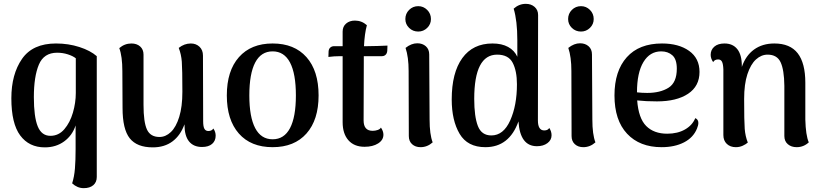

<svg xmlns="http://www.w3.org/2000/svg" viewBox="-20 -752 4275 998"><path d="M355 201Q366 167 369.5 124Q373 81 373 24V-10V-100Q356 -48 313.5 -17Q271 14 213 14Q131 14 85 -48Q39 -110 39 -241Q39 -366 94.5 -446Q150 -526 271 -526Q336 -526 393 -507.5Q450 -489 483 -460V168Q483 195 465 210.5Q447 226 415 226Q382 226 355 201ZM374 -269V-449Q359 -461 332.5 -469.5Q306 -478 277 -478Q208 -478 182 -416Q156 -354 156 -247Q156 -145 176 -95.5Q196 -46 242 -46Q285 -46 314.5 -80.5Q344 -115 359 -166.5Q374 -218 374 -269Z M1101 -47Q1101 -20 1082.5 -4Q1064 12 1030 12Q986 12 962.5 -17Q939 -46 939 -104V-106Q918 -48 876.5 -17Q835 14 774 14Q692 14 654.5 -33Q617 -80 617 -191L616 -382Q616 -459 600 -502Q628 -526 663 -526Q691 -526 708.5 -510.5Q726 -495 726 -468V-207Q726 -117 744 -78.5Q762 -40 809 -40Q841 -40 868 -65.5Q895 -91 911.5 -144Q928 -197 928 -275Q928 -393 925 -431.5Q922 -470 909 -503Q938 -526 972 -526Q999 -526 1017 -509Q1035 -492 1035 -463L1036 -122Q1036 -94 1042.5 -82.5Q1049 -71 1063 -71Q1081 -71 1089 -84Q1101 -67 1101 -47Z M1159 -256Q1159 -384 1222 -455Q1285 -526 1397 -526Q1510 -526 1573 -455Q1636 -384 1636 -256Q1636 -129 1573 -58Q1510 13 1397 13Q1284 13 1221.5 -58Q1159 -129 1159 -256ZM1518 -256Q1518 -369 1487.5 -427Q1457 -485 1397 -485Q1337 -485 1306.5 -427Q1276 -369 1276 -256Q1276 -144 1306.5 -86Q1337 -28 1397 -28Q1457 -28 1487.5 -86Q1518 -144 1518 -256Z M1994 -515 1993 -488Q1992 -475 1984.5 -467.5Q1977 -460 1965 -460H1871V-427L1870 -126Q1870 -72 1917 -72Q1931 -72 1943.5 -76.5Q1956 -81 1960 -89Q1973 -70 1973 -52Q1973 -24 1945.5 -6.5Q1918 11 1875 11Q1821 11 1791 -23Q1761 -57 1761 -117V-460H1747Q1734 -460 1717 -459Q1700 -458 1687 -456L1688 -485Q1689 -498 1697 -505Q1705 -512 1717 -512H1761V-588Q1761 -614 1779 -629.5Q1797 -645 1825 -645Q1860 -645 1887 -621Q1875 -577 1872 -512H1890Q1909 -512 1942 -513Q1975 -514 1994 -515Z M2087 -653Q2087 -681 2106.5 -700.5Q2126 -720 2154 -720Q2181 -720 2200.5 -700.5Q2220 -681 2220 -653Q2220 -626 2200.5 -607Q2181 -588 2154 -588Q2126 -588 2106.5 -607Q2087 -626 2087 -653ZM2229 -12Q2201 13 2166 13Q2139 13 2122 -2.5Q2105 -18 2105 -45L2104 -383Q2104 -456 2088 -503Q2118 -527 2149 -527Q2176 -527 2193.5 -511.5Q2211 -496 2211 -469L2213 -131Q2213 -53 2229 -12Z M2847 -49Q2847 -24 2825.5 -8Q2804 8 2771 8Q2683 8 2675 -121Q2627 13 2503 13Q2410 13 2369 -56.5Q2328 -126 2328 -235Q2328 -374 2383 -450Q2438 -526 2540 -526Q2588 -526 2621 -508Q2654 -490 2669 -457V-543Q2669 -644 2650 -707Q2678 -732 2713 -732Q2741 -732 2759 -716Q2777 -700 2777 -674L2776 -126Q2776 -74 2809 -74Q2828 -74 2835 -87Q2847 -69 2847 -49ZM2667 -314Q2667 -383 2645 -425.5Q2623 -468 2564 -468Q2445 -468 2445 -238Q2445 -146 2464 -97Q2483 -48 2534 -48Q2597 -48 2632 -126Q2667 -204 2667 -314Z M2933 -653Q2933 -681 2952.5 -700.5Q2972 -720 3000 -720Q3027 -720 3046.5 -700.5Q3066 -681 3066 -653Q3066 -626 3046.5 -607Q3027 -588 3000 -588Q2972 -588 2952.5 -607Q2933 -626 2933 -653ZM3075 -12Q3047 13 3012 13Q2985 13 2968 -2.5Q2951 -18 2951 -45L2950 -383Q2950 -456 2934 -503Q2964 -527 2995 -527Q3022 -527 3039.5 -511.5Q3057 -496 3057 -469L3059 -131Q3059 -53 3075 -12Z M3610 -113Q3610 -101 3603 -84Q3584 -37 3535.5 -12Q3487 13 3419 13Q3305 13 3239.5 -57Q3174 -127 3174 -256Q3174 -383 3238 -454.5Q3302 -526 3421 -526Q3508 -526 3562 -487.5Q3616 -449 3616 -378Q3616 -304 3556.5 -264.5Q3497 -225 3395 -225Q3337 -225 3292 -230Q3299 -137 3339 -97Q3379 -57 3448 -57Q3502 -57 3540.5 -79Q3579 -101 3594 -138Q3610 -131 3610 -113ZM3291 -272Q3317 -269 3344 -269Q3412 -269 3455 -296Q3498 -323 3498 -395Q3498 -444 3475 -464.5Q3452 -485 3417 -485Q3358 -485 3324.5 -429.5Q3291 -374 3291 -272Z M4184 -12Q4157 13 4121 13Q4093 13 4075 -2.5Q4057 -18 4057 -45V-306Q4056 -389 4037.5 -428.5Q4019 -468 3970 -468Q3937 -468 3909.5 -443Q3882 -418 3865 -366.5Q3848 -315 3848 -238Q3848 -120 3851 -82Q3854 -44 3867 -11Q3857 -2 3840.5 5.5Q3824 13 3805 13Q3776 13 3758 -4Q3740 -21 3740 -50V-391Q3739 -419 3733 -431Q3727 -443 3713 -443Q3694 -443 3687 -429Q3674 -448 3674 -467Q3674 -493 3693 -509.5Q3712 -526 3746 -526Q3789 -526 3812.5 -496.5Q3836 -467 3836 -409V-404Q3856 -463 3899.5 -494.5Q3943 -526 4005 -526Q4087 -526 4126.5 -475Q4166 -424 4166 -322V-131Q4168 -49 4184 -12Z"/></svg>

Font: Arima Madurai
Style: Bold
Weight: 700
Designer: Joana Correia and Natanael Gama
Foundry: NDISCOVER
Version: Version 1.019